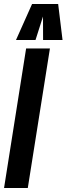

<svg xmlns="http://www.w3.org/2000/svg" viewBox="-36 -943 333 963"><path d="M-15.7 0 95 -700H214.4L103.4 0ZM44.2 -742.3 124.8 -922.8H255.7L277.7 -742.3H180.1L179.7 -860.2L142.1 -742.3Z"/></svg>

Font: Georama ExtraCondensed Thin
Style: Italic
Weight: 100
Width: 2
Italic angle: -9°
Designer: Jean-Baptiste Levee
Foundry: Production Type
Version: Version 1.001